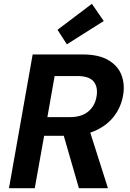

<svg xmlns="http://www.w3.org/2000/svg" viewBox="-20 -985 678 1005"><path d="M27 0 151 -700H412Q495 -700 545 -671.5Q595 -643 614.5 -595.5Q634 -548 625 -490Q616 -431 581 -382Q546 -333 484.5 -303.5Q423 -274 336 -274H211L162 0ZM393 0 304 -308H447L545 0ZM228 -372H347Q408 -372 443.5 -402.5Q479 -433 486 -484Q493 -531 469.5 -559Q446 -587 384 -587H266ZM330 -753 281 -829 461 -965 523 -875Z"/></svg>

Font: DM Sans 10pt
Style: Bold Italic
Weight: 700
Italic angle: -10°
Version: Version 4.004;gftools[0.9.30]